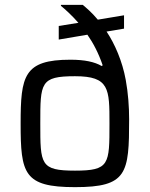

<svg xmlns="http://www.w3.org/2000/svg" viewBox="-20 -763 619 791"><path d="M289 8C504 8 512 -48 512 -272C512 -322 508 -380 498 -434C484 -511 453 -582 419 -633L491 -645V-700L383 -682C358 -712 335 -731 321 -743H231V-739C248 -725 275 -701 303 -669L222 -656V-600L340 -620C364 -586 386 -544 403 -494L399 -491C370 -508 329 -517 270 -517C78 -517 65 -450 65 -254C65 -48 78 8 289 8ZM289 -60C146 -60 146 -86 146 -254C146 -422 146 -449 289 -449C431 -449 431 -397 431 -254C431 -86 431 -60 289 -60Z"/></svg>

Font: Saira UNSAM
Style: Regular
Weight: 400
Designer: Hector Gatti with collaboration of the Omnibus-Type team
Foundry: Omnibus-Type
Version: Version 0.072;PS 000.072;hotconv 1.0.88;makeotf.lib2.5.64775